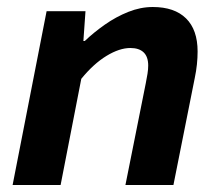

<svg xmlns="http://www.w3.org/2000/svg" viewBox="-20 -528 640 548"><path d="M16 0 113 -496H224L218 -411H222Q247 -435 279 -457.5Q311 -480 346 -494Q381 -508 416 -508Q478 -508 511 -475.5Q544 -443 544 -381Q544 -363 542 -344Q540 -325 536 -306L475 0H338L396 -290Q399 -305 401 -317.5Q403 -330 403 -341Q403 -366 390 -378.5Q377 -391 352 -391Q321 -391 284 -368.5Q247 -346 212 -303L153 0Z"/></svg>

Font: Source Code Pro ExtraLight
Style: Bold Italic
Weight: 700
Italic angle: -11°
Monospace: yes
Version: Version 1.016;hotconv 1.0.116;makeotfexe 2.5.65601